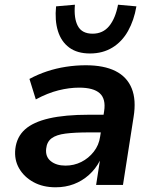

<svg xmlns="http://www.w3.org/2000/svg" viewBox="-20 -785 657 815"><path d="M216 10Q162 10 122 -12Q82 -34 61 -70.5Q40 -107 45 -153Q51 -204 86 -235.5Q121 -267 188.5 -282.5Q256 -298 358 -298H436L425 -223H359Q298 -223 258.5 -218Q219 -213 199 -198Q179 -183 176 -154Q172 -120 195.5 -101Q219 -82 258 -82Q294 -82 325 -97.5Q356 -113 378 -141Q400 -169 405 -205L422 -313Q430 -365 403.5 -389Q377 -413 316 -413Q274 -413 228 -401.5Q182 -390 132 -363L105 -450Q140 -469 179 -482Q218 -495 260 -501.5Q302 -508 344 -508Q421 -508 470 -483.5Q519 -459 539 -410Q559 -361 547 -288L502 0H388L404 -103Q386 -68 357.5 -42.5Q329 -17 293.5 -3.5Q258 10 216 10ZM362 -558Q308 -558 274 -583Q240 -608 226 -653Q212 -698 218 -758L298 -765Q293 -707 310.5 -674.5Q328 -642 373 -642Q417 -642 443.5 -674.5Q470 -707 481 -765L559 -758Q549 -699 523.5 -653.5Q498 -608 457 -583Q416 -558 362 -558Z"/></svg>

Font: Nunito Sans 8pt
Style: Bold Italic
Weight: 700
Italic angle: -9°
Version: Version 3.101;gftools[0.9.27]